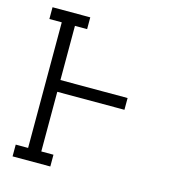

<svg xmlns="http://www.w3.org/2000/svg" viewBox="-109 -825 819 914"><g transform="rotate(15 300.0 -367.5)"><path d="M37 0V-58H98V-677H37V-735H223V-677H163V-410H494V-352H163V-58H223V0Z"/></g></svg>

Font: Iosevka Etoile Light
Style: Regular
Weight: 300
Designer: Belleve Invis
Foundry: Belleve Invis
Version: Version 25.0.1; ttfautohint (v1.8.4)